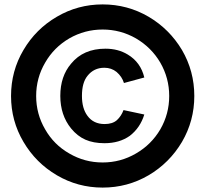

<svg xmlns="http://www.w3.org/2000/svg" viewBox="-20 -787 926 866"><path d="M442.9 59.1Q331.1 59.1 236.3 3.4Q141.6 -52.2 85.9 -147Q29.8 -241.7 29.8 -354Q29.8 -466.8 85.9 -561.5Q141.6 -656.2 236.3 -711.4Q331.1 -767.1 442.9 -767.1Q555.2 -767.1 650.4 -711.4Q744.1 -656.2 800.8 -561.5Q856.4 -466.3 856.4 -354Q856.4 -242.2 800.8 -147Q744.6 -52.2 650.4 3.4Q555.2 59.1 442.9 59.1ZM593.3 -94.7Q662.6 -134.8 703.1 -203.6Q743.2 -273.4 743.2 -354Q743.2 -434.6 703.1 -504.4Q663.1 -572.8 593.3 -613.8Q523.4 -653.8 442.9 -653.8Q362.3 -653.8 292.5 -613.8Q223.1 -573.2 183.6 -504.4Q143.1 -435.1 143.1 -354Q143.1 -272.9 183.6 -203.6Q223.1 -134.3 292.5 -94.7Q361.8 -54.2 442.9 -54.2Q523.9 -54.2 593.3 -94.7ZM451.2 -141.1Q401.4 -141.1 365.2 -157Q329.1 -172.9 300.8 -207.5Q252 -267.6 252 -354.5Q252 -442.9 300.8 -500Q356 -567.4 455.6 -567.4Q512.7 -567.4 556.2 -541Q614.7 -505.9 630.9 -437.5L539.1 -412.6Q530.3 -441.4 505.9 -462.4Q482.4 -481.4 450.7 -481.4Q403.3 -481.4 374.5 -444.8Q349.6 -414.1 349.6 -354.5Q349.6 -297.9 374.5 -264.6Q401.4 -227.5 452.1 -227.5Q487.3 -227.5 507.3 -245.1Q527.3 -263.7 537.1 -290.5L630.9 -270.5Q612.3 -210.4 565.4 -174.3Q518.6 -141.1 451.2 -141.1Z"/></svg>

Font: Vela Sans Bd
Style: Bold
Weight: 700
Designer: Principal design: Mikhail Sharanda - project Manrope.
Design modification: Ravid Balaliev
Foundry: Mikhail Sharanda
Version: Version 1.001